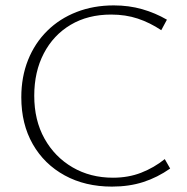

<svg xmlns="http://www.w3.org/2000/svg" viewBox="-20 -685 693 712"><path d="M395 7Q296 7 220 -34.5Q144 -76 101.5 -150.5Q59 -225 59 -324Q59 -400 84 -462.5Q109 -525 155 -570.5Q201 -616 264 -640.5Q327 -665 402 -665Q458 -665 507 -651Q556 -637 599 -612L578 -573Q536 -601 491 -616Q446 -631 392 -631Q306 -631 242 -593Q178 -555 142.5 -487Q107 -419 107 -330Q107 -239 145 -171Q183 -103 249 -64.5Q315 -26 399 -26Q456 -26 503.5 -44.5Q551 -63 591 -95L611 -60Q564 -27 511.5 -10Q459 7 395 7Z"/></svg>

Font: Ysabeau SC ExtraLight
Style: Regular
Weight: 250
Designer: Christian Thalmann (Catharsis Fonts)
Version: Version 2.001;gftools[0.9.30]; featfreeze: smcp